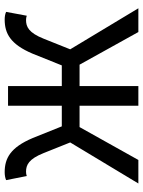

<svg xmlns="http://www.w3.org/2000/svg" viewBox="82 -678 597 800"><g transform="rotate(-90 380.0 -278.5)"><path d="M15 0H113L250 -245H339V0H421V-245H510L646 0H745L574 -284L618 -394C643 -457 668 -468 696 -468C704 -468 707 -467 714 -465L730 -551C722 -555 710 -557 698 -557C640 -557 595 -533 556 -441L507 -319H421V-543H339V-319H253L204 -441C165 -533 120 -557 62 -557C50 -557 38 -555 29 -551L46 -465C53 -467 56 -468 64 -468C92 -468 117 -457 142 -394L186 -284Z"/></g></svg>

Font: GenYoGothic2 TW R
Style: Regular
Weight: 400
Version: Version 2.100;PS 2.1;hotconv 16.6.51;makeotf.lib2.5.65220 DE